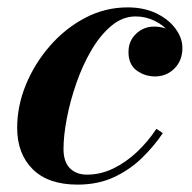

<svg xmlns="http://www.w3.org/2000/svg" viewBox="-20 -490 520 520"><path d="M190 10Q110.5 10 68.5 -31.8Q26.5 -73.5 26.5 -144Q26.5 -203 50.2 -260.8Q74 -318.5 115.5 -366Q157 -413.5 211 -441.8Q265 -470 325.5 -470Q370 -470 403.5 -453.8Q437 -437.5 455.5 -412.2Q474 -387 474 -360Q474 -326 452.5 -304.5Q431 -283 400 -283Q372 -283 350 -299.2Q328 -315.5 328 -349Q328 -379 348.5 -398.5Q369 -418 397.5 -418Q415 -418 432.2 -411.8Q449.5 -405.5 461.2 -392.8Q473 -380 473 -360H455Q455 -382.5 439.2 -402Q423.5 -421.5 399 -433.5Q374.5 -445.5 347.5 -445.5Q312 -445.5 281.8 -420.2Q251.5 -395 227.5 -354Q203.5 -313 186.8 -264.8Q170 -216.5 161 -169.5Q152 -122.5 152 -86.5Q152 -52 169.2 -34.5Q186.5 -17 215.5 -17Q253 -17 287.5 -34Q322 -51 351.8 -79.2Q381.5 -107.5 403.5 -141L421 -129.5Q397.5 -94.5 364.8 -62.5Q332 -30.5 288.8 -10.2Q245.5 10 190 10Z"/></svg>

Font: Bodoni Moda 11pt
Style: Bold Italic
Weight: 700
Italic angle: -13°
Designer: Owen Earl
Foundry: indestructible type
Version: Version 2.004